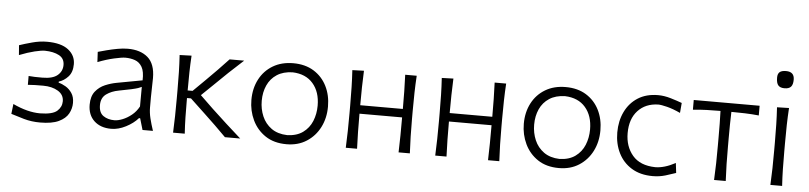

<svg xmlns="http://www.w3.org/2000/svg" viewBox="-44 -971 5147 1221"><g transform="rotate(5 2529.0 -360.0)"><path d="M233.5 9.5Q179 9.5 130.5 -4.2Q82 -18 47.5 -29.5L55 -93Q149 -48.5 229 -48.5Q309 -49.5 337.8 -75.5Q366.5 -101.5 366.5 -137.5Q366.5 -179.5 328.5 -202.5Q290.5 -225.5 233.5 -225.5Q203.5 -225.5 181 -225Q158.5 -224.5 136 -222.5V-279Q155 -277 175.8 -276.5Q196.5 -276 224 -276Q290 -276 320.5 -302Q351 -328 351 -367.5Q351 -409.5 316 -428.2Q281 -447 225 -448Q203.5 -448 160.5 -437.8Q117.5 -427.5 63 -406L58 -468.5Q91.5 -480 139.8 -493Q188 -506 233.5 -506Q324.5 -506 370.2 -470.2Q416 -434.5 416 -378.5Q416 -328 389.8 -299Q363.5 -270 330 -260V-253Q351.5 -248 375.2 -234Q399 -220 415.5 -195.2Q432 -170.5 432 -133Q432 -96.5 414 -64Q396 -31.5 352.8 -11Q309.5 9.5 233.5 9.5Z M688 10Q619.5 10 579 -28Q538.5 -66 538.5 -131.5Q538.5 -184.5 563.2 -215.8Q588 -247 625 -262.5Q662 -278 698.5 -284.5L860.5 -314.5Q862.5 -371 845.8 -399.8Q829 -428.5 800.5 -438.5Q772 -448.5 738.5 -448.5Q717.5 -448.5 668.2 -437.5Q619 -426.5 564 -405L560.5 -470Q583 -476.5 615.8 -485Q648.5 -493.5 683.8 -500Q719 -506.5 749.5 -506.5Q831 -506.5 878 -465.5Q925 -424.5 925 -334Q925 -312 923.8 -277.8Q922.5 -243.5 922.5 -211V-146.5Q922.5 -114 931.2 -78Q940 -42 954 0H887.5L866 -73H858.5Q829 -39 781.2 -14.5Q733.5 10 688 10ZM704 -46Q726 -46 755.2 -57.5Q784.5 -69 812.5 -91.5Q840.5 -114 858.5 -147.5L859 -272.5Q850.5 -268 836.5 -263.2Q822.5 -258.5 794.5 -252.2Q766.5 -246 716 -236.5Q669 -228 636.5 -204.5Q604 -181 604 -134Q604 -86 632.8 -66Q661.5 -46 704 -46Z M1082.5 0Q1085 -55.5 1086 -107Q1087 -158.5 1087 -219.5V-271.5Q1087 -334.5 1085.8 -387.2Q1084.5 -440 1081 -495.5L1157 -498Q1153.5 -442.5 1152.5 -389.2Q1151.5 -336 1151.5 -276.5V-275.5H1183L1261 -352.5Q1296.5 -388 1332 -424Q1367.5 -460 1400 -495.5H1493Q1444.5 -452 1399 -408.8Q1353.5 -365.5 1310 -322.5L1238 -253L1321 -173Q1367 -130 1414.5 -86.5Q1462 -43 1511 0H1413.5Q1379.5 -34.5 1343.5 -69.5Q1307.5 -104.5 1270.5 -139L1177 -227H1151.5V-211Q1151.5 -153.5 1152.5 -103.8Q1153.5 -54 1157 0Z M1807 10.5Q1727 10.5 1672.2 -26Q1617.5 -62.5 1589 -122.2Q1560.5 -182 1560.5 -251Q1560.5 -325 1590.8 -382.8Q1621 -440.5 1676.2 -473.5Q1731.5 -506.5 1806 -506.5Q1882.5 -506.5 1937 -472.8Q1991.5 -439 2020.5 -381.2Q2049.5 -323.5 2049.5 -251Q2049.5 -177.5 2019.5 -118.5Q1989.5 -59.5 1935 -24.5Q1880.5 10.5 1807 10.5ZM1806.5 -47.5Q1867.5 -49.5 1906.8 -78Q1946 -106.5 1964.8 -152.2Q1983.5 -198 1983.5 -251Q1983.5 -338.5 1937.2 -392Q1891 -445.5 1806.5 -448.5Q1747 -447 1706.8 -420.8Q1666.5 -394.5 1646.5 -350.2Q1626.5 -306 1626.5 -251Q1626.5 -198.5 1646 -152.8Q1665.5 -107 1705.5 -78.2Q1745.5 -49.5 1806.5 -47.5Z M2185 0Q2187.5 -55.5 2188.5 -107Q2189.5 -158.5 2189.5 -219.5V-269.5Q2189.5 -334 2188.2 -387Q2187 -440 2183.5 -495.5L2257.5 -498Q2255 -444 2254 -392Q2253 -340 2253 -277.5H2525Q2525 -339 2524.2 -390.2Q2523.5 -441.5 2521 -495.5H2594.5Q2591 -440 2589.8 -387Q2588.5 -334 2588.5 -269.5V-219.5Q2588.5 -158.5 2589.8 -107Q2591 -55.5 2594 0H2522Q2524 -55.5 2524.5 -107Q2525 -158.5 2525 -219.5V-223.5H2253V-219.5Q2253 -158.5 2253.8 -107Q2254.5 -55.5 2257 0Z M2756 0Q2758.5 -55.5 2759.5 -107Q2760.5 -158.5 2760.5 -219.5V-269.5Q2760.5 -334 2759.2 -387Q2758 -440 2754.5 -495.5L2828.5 -498Q2826 -444 2825 -392Q2824 -340 2824 -277.5H3096Q3096 -339 3095.2 -390.2Q3094.5 -441.5 3092 -495.5H3165.5Q3162 -440 3160.8 -387Q3159.5 -334 3159.5 -269.5V-219.5Q3159.5 -158.5 3160.8 -107Q3162 -55.5 3165 0H3093Q3095 -55.5 3095.5 -107Q3096 -158.5 3096 -219.5V-223.5H2824V-219.5Q2824 -158.5 2824.8 -107Q2825.5 -55.5 2828 0Z M3546 10.5Q3466 10.5 3411.2 -26Q3356.5 -62.5 3328 -122.2Q3299.5 -182 3299.5 -251Q3299.5 -325 3329.8 -382.8Q3360 -440.5 3415.2 -473.5Q3470.5 -506.5 3545 -506.5Q3621.5 -506.5 3676 -472.8Q3730.5 -439 3759.5 -381.2Q3788.5 -323.5 3788.5 -251Q3788.5 -177.5 3758.5 -118.5Q3728.5 -59.5 3674 -24.5Q3619.5 10.5 3546 10.5ZM3545.5 -47.5Q3606.5 -49.5 3645.8 -78Q3685 -106.5 3703.8 -152.2Q3722.5 -198 3722.5 -251Q3722.5 -338.5 3676.2 -392Q3630 -445.5 3545.5 -448.5Q3486 -447 3445.8 -420.8Q3405.5 -394.5 3385.5 -350.2Q3365.5 -306 3365.5 -251Q3365.5 -198.5 3385 -152.8Q3404.5 -107 3444.5 -78.2Q3484.5 -49.5 3545.5 -47.5Z M4144.5 9.5Q4065.5 9.5 4010 -24.5Q3954.5 -58.5 3925.5 -117Q3896.5 -175.5 3896.5 -248Q3896.5 -321.5 3924.8 -380Q3953 -438.5 4006.2 -472.5Q4059.5 -506.5 4135 -506.5Q4174 -506.5 4216.5 -493.8Q4259 -481 4288.5 -470L4283 -406Q4235.5 -428 4197.5 -437.5Q4159.5 -447 4140.5 -447Q4059.5 -445 4011 -392.5Q3962.5 -340 3962.5 -249.5Q3962.5 -164 4010.8 -107.2Q4059 -50.5 4155.5 -48.5Q4214 -48.5 4284.5 -86.5L4292 -23.5Q4265 -14 4226.5 -2.2Q4188 9.5 4144.5 9.5Z M4536 0Q4539 -55.5 4540 -107Q4541 -158.5 4541 -219.5V-269.5Q4541 -319 4540.5 -359.8Q4540 -400.5 4538.5 -441Q4496 -441 4451.5 -439.5Q4407 -438 4363 -433.5V-495.5H4783.5V-433.5Q4740 -438 4695.2 -439.5Q4650.5 -441 4608 -441Q4606.5 -400.5 4606 -359.8Q4605.5 -319 4605.5 -269.5V-219.5Q4605.5 -158.5 4606.5 -107Q4607.5 -55.5 4610.5 0Z M4895.5 0Q4898.5 -55.5 4899.5 -107Q4900.5 -158.5 4900.5 -219.5V-269.5Q4900.5 -334 4899.2 -387Q4898 -440 4894.5 -495.5L4971 -497.5Q4967.5 -442 4966.2 -388.5Q4965 -335 4965 -269.5V-219.5Q4965 -158.5 4966 -107Q4967 -55.5 4970.5 0ZM4931 -620Q4903.5 -620 4891 -634.5Q4878.5 -649 4878.5 -683.5Q4878.5 -708 4891.2 -719Q4904 -730 4932 -730Q4985 -730 4985 -679.5Q4985 -648 4972.2 -634Q4959.5 -620 4931 -620Z"/></g></svg>

Font: Commissioner Flair Light
Style: Regular
Weight: 300
Designer: Kostas Bartsokas
Foundry: Kostas Bartsokas
Version: Version 1.000; ttfautohint (v1.8.3)